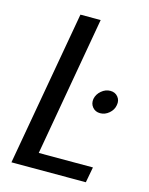

<svg xmlns="http://www.w3.org/2000/svg" viewBox="-107 -766 647 834"><g transform="rotate(15 216.0 -348.5)"><path d="M361 0H26.4L149.9 -697.2H240.9L130.5 -70.1H374.1ZM343 -305.7Q321.2 -305.7 308.4 -321.2Q295.6 -336.6 299.1 -358.4Q303.4 -380.2 321.6 -395.6Q339.7 -411.1 361.6 -411.1Q383.4 -411.1 396 -395.6Q408.7 -380.2 404.4 -358.4Q400.9 -336.6 382.9 -321.2Q364.8 -305.7 343 -305.7Z"/></g></svg>

Font: Poppins Variable
Style: Italic
Weight: 100
Italic angle: -10°
Designer: Jonny Pinhorn
Foundry: Indian Type Foundry
Version: Version 6.000